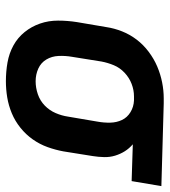

<svg xmlns="http://www.w3.org/2000/svg" viewBox="18 -586 576 652"><g transform="rotate(90 306.0 -260.0)"><path d="M256 8Q223 8 192 2.5Q161 -3 134.5 -17.5Q108 -32 89 -55.5Q70 -79 60 -108Q50 -137 50 -169Q50 -201 55 -233L72 -333Q76 -360 86.5 -386.5Q97 -413 114.5 -436Q132 -459 156 -477Q180 -495 206 -506Q232 -517 259.5 -522.5Q287 -528 314 -528H331L612 -520L595 -419L470 -423Q484 -411 493.5 -396Q503 -381 508.5 -363Q514 -345 513.5 -325.5Q513 -306 510 -287L494 -187Q489 -160 479.5 -133.5Q470 -107 453.5 -83.5Q437 -60 414 -41.5Q391 -23 364.5 -12Q338 -1 310.5 3.5Q283 8 256 8ZM256 -93Q278 -93 300 -100.5Q322 -108 338.5 -124Q355 -140 364 -161Q373 -182 376 -203L393 -303Q397 -325 396.5 -346.5Q396 -368 387.5 -386Q379 -404 361 -415Q343 -426 321 -427H307Q286 -427 265 -419Q244 -411 227 -395Q210 -379 201.5 -358.5Q193 -338 189 -317L173 -217Q169 -194 170 -171Q171 -148 182 -129.5Q193 -111 213 -102Q233 -93 256 -93Z"/></g></svg>

Font: Iosevka Aile
Style: Bold Italic
Weight: 700
Italic angle: -9°
Designer: Belleve Invis
Foundry: Belleve Invis
Version: Version 28.0.1; ttfautohint (v1.8.4)